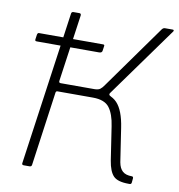

<svg xmlns="http://www.w3.org/2000/svg" viewBox="-83 -817 831 893"><g transform="rotate(10 333.0 -371.0)"><path d="M360 -610 357 -589Q356 -578 342 -578H48Q42 -578 40.5 -580.5Q39 -583 40 -588L43 -609Q45 -618 51 -618H354Q362 -618 360 -610ZM88 0Q83 0 81 -2.5Q79 -5 80 -10L182 -732Q183 -742 192 -742H220Q229 -742 228 -732L183 -415Q182 -406 191 -406H363L362 -399Q428 -399 460 -365Q492 -331 504 -250L528 -92Q533 -64 548 -50.5Q563 -37 592 -37Q599 -37 599 -29L597 -8Q596 0 588 0H583Q531 0 511 -21Q491 -42 483 -92L459 -250Q451 -306 428.5 -336Q406 -366 350 -366H182Q177 -366 175 -360L126 -9Q125 0 115 0ZM347 -381 350 -406Q368 -406 377 -412.5Q386 -419 396 -434L611 -735Q617 -742 624 -742H661Q665 -742 666 -739.5Q667 -737 665 -734L426 -402Q422 -397 423 -393Q424 -389 431 -386Z"/></g></svg>

Font: Libre Franklin Thin
Style: Italic
Weight: 100
Italic angle: -8°
Designer: Pablo Impallari, Rodrigo Fuenzalida, Nhung Nguyen
Foundry: Impallari Type
Version: Version 3.000